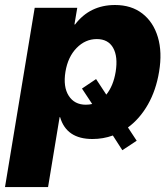

<svg xmlns="http://www.w3.org/2000/svg" viewBox="-46 -547 664 771"><path d="M-25.9 204.1 93.3 -515.6H264.2L252.9 -448.7H255.4Q314.9 -526.9 416 -526.9Q481.4 -526.9 525.6 -492.7Q569.8 -458.5 587.9 -397.9Q606 -337.4 592.8 -258.8Q580.6 -184.6 547.9 -127.2Q515.1 -69.8 467.8 -35.2L502.9 18.1L445.3 56.2L407.2 -2.9Q368.2 11.2 325.2 11.2Q220.7 11.2 195.3 -76.7H193.4L147 204.1ZM339.8 -229.5 380.9 -167Q409.2 -202.1 418.5 -258.8Q428.2 -319.8 408.2 -355Q388.2 -390.1 342.8 -390.1Q296.4 -390.1 261.5 -354.2Q226.6 -318.4 216.8 -258.8Q207 -198.2 230 -162.4Q252.9 -126.5 298.8 -126.5Q312 -126.5 324.2 -129.4L283.2 -191.4Z"/></svg>

Font: Inter Display Extra Bold
Style: Italic
Weight: 800
Italic angle: -9.39999°
Designer: Rasmus Andersson
Foundry: rsms
Version: Version 4.000;git-4fc901f